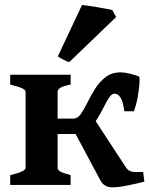

<svg xmlns="http://www.w3.org/2000/svg" viewBox="-20 -762 615 791"><path d="M492.2 -303.7Q486.8 -343.8 476.6 -359.9Q466.3 -376 452.1 -376Q439.9 -376 429 -359.1Q418 -342.3 405.8 -317.6Q393.6 -293 377.9 -268.3Q362.3 -243.7 340.8 -226.8Q319.3 -210 289.6 -210H214.8V-273.4H283.2Q299.8 -273.4 313.2 -292.7Q326.7 -312 340.6 -340.3Q354.5 -368.7 372.3 -397Q390.1 -425.3 415.5 -444.6Q440.9 -463.9 477.1 -463.9Q493.2 -463.9 515.1 -458.5Q537.1 -453.1 552.7 -446.8Q556.2 -445.8 554.7 -421.4Q553.2 -397 547.6 -364Q542 -331.1 531.2 -303.7ZM22 0V-40.5Q85.4 -55.2 85.4 -70.3V-212.9Q85.4 -257.8 106 -284.2Q126.5 -310.5 150.4 -332L217.3 -315.4V-70.3Q217.3 -63 226.1 -56.6Q234.9 -50.3 271 -40.5V0ZM271 -454.1V-413.6Q238.8 -407.2 228 -399.9Q217.3 -392.6 217.3 -383.8V-225.1Q217.3 -195.3 198 -175.5Q178.7 -155.8 154.1 -144.3Q129.4 -132.8 113.3 -127L85.4 -143.6V-383.8Q85.4 -391.1 71.8 -397.9Q58.1 -404.8 22 -413.6V-454.1ZM442.9 9.8Q409.2 9.8 394 -18.1L283.7 -224.6L374 -263.2L499.5 -71.3Q508.8 -57.6 523.9 -54.7Q539.1 -51.8 569.8 -53.7L574.7 -13.7Q544.9 -5.9 506.6 2Q468.3 9.8 442.9 9.8ZM265.6 -506.3Q256.8 -507.8 240.2 -516.6Q223.6 -525.4 218.3 -529.8L317.9 -741.7Q323.7 -741.2 341.3 -738.5Q358.9 -735.8 380.4 -732.4Q401.9 -729 419.4 -725.6Q437 -722.2 442.4 -720.7L458.5 -691.9Z"/></svg>

Font: Gentium Book Plus
Style: Bold
Weight: 700
Designer: Victor Gaultney, Annie Olsen, Iska Routamaa, Becca Hirsbrunner
Foundry: SIL International
Version: Version 6.101